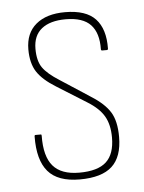

<svg xmlns="http://www.w3.org/2000/svg" viewBox="-43 -522 424 566"><g transform="rotate(-5 169.5 -239.5)"><path d="M171 8Q106 8 77 -26Q48 -60 49 -130Q49 -134 52 -134H68Q70 -134 70 -130Q69 -69 93.5 -40.5Q118 -12 171 -12Q226 -12 251 -35Q276 -58 276 -107Q276 -145 261.5 -170Q247 -195 213 -216L125 -271Q86 -295 69.5 -320.5Q53 -346 53 -387Q53 -435 84 -461Q115 -487 170 -487Q232 -487 260 -457Q288 -427 287 -369Q287 -365 283 -365H269Q268 -365 267 -366Q266 -367 266 -369Q267 -417 244 -441.5Q221 -466 170 -466Q124 -466 99 -446Q74 -426 74 -387Q74 -351 88 -331Q102 -311 137 -289L226 -231Q264 -207 280.5 -180.5Q297 -154 297 -107Q297 -48 266.5 -20Q236 8 171 8Z"/></g></svg>

Font: Sofia Sans Condensed Thin
Style: Regular
Weight: 250
Version: Version 4.100